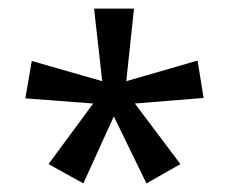

<svg xmlns="http://www.w3.org/2000/svg" viewBox="-20 -780 535 447"><path d="M292 -760H199L218 -591L54 -638L39 -551L197 -539L93 -398L174 -353L245 -509L321 -353L400 -398L294 -539L454 -552L440 -639L274 -591Z"/></svg>

Font: Noto Sans Lao Looped UI SemiCond
Style: Regular
Weight: 400
Width: 4
Designer: Mark Frömberg, Ben Mitchell
Foundry: The Fontpad Ltd
Version: Version 1.001